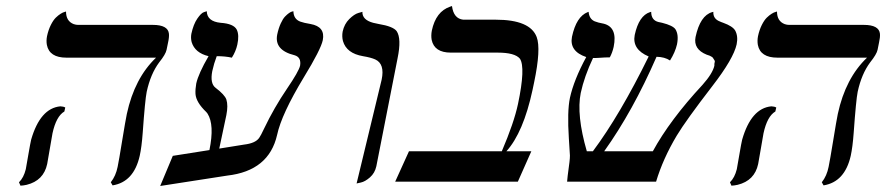

<svg xmlns="http://www.w3.org/2000/svg" viewBox="-20 -598 2917 632"><path d="M152.8 -159.2Q150.9 -149.9 144 -108.4Q137.2 -67.9 135.3 -58.1Q123.5 -3.4 67.9 10.3Q57.6 12.7 47.4 13.2L42.5 2Q58.1 -13.2 64.9 -41Q66.9 -49.8 73.2 -88.4Q80.1 -128.4 82.5 -138.2Q112.3 -241.7 178.7 -248Q189 -247.6 194.8 -244.1L191.9 -231Q165 -215.3 152.8 -159.2ZM462.9 -295.9Q457.5 -270 449.7 -160.2Q446.3 -113.8 439.9 -85Q420.4 1 350.6 12.2L344.7 2Q361.3 -19 367.2 -48.8Q371.6 -69.8 382.3 -136Q393.1 -202.1 397.5 -223.1Q422.9 -340.8 493.7 -408.2H198.7Q142.6 -408.2 134.3 -450.2Q131.8 -463.9 134.8 -479Q139.2 -499.5 147.2 -515.6Q155.3 -531.7 163.6 -539.8Q171.9 -547.9 179.7 -552.7Q187.5 -557.6 192.4 -558.6L197.3 -560.1Q197.3 -528.3 222.7 -518.6Q230 -516.1 236.8 -516.1H482.9Q533.2 -516.1 536.1 -486.8Q537.1 -475.1 533.2 -458L528.3 -434.1Q525.4 -419.4 503.9 -392.6Q475.6 -354.5 462.9 -295.9Z M783.7 -122.1Q820.8 -126.5 833 -144Q838.4 -151.4 849.6 -175.3Q882.3 -243.7 924.8 -306.2Q963.4 -362.8 967.8 -381.8Q972.2 -409.2 950.2 -416Q881.8 -432.6 892.6 -484.9Q897 -505.4 904.1 -520.8Q911.1 -536.1 918.2 -543.5Q925.3 -550.8 931.6 -555.2Q938 -559.6 941.9 -560.1L945.8 -561Q946.3 -535.2 968.3 -526.9Q980.5 -522.5 1002 -519Q1051.3 -510.3 1042.5 -465.8Q1036.1 -435.1 980 -343.3Q906.7 -222.2 892.1 -153.8Q865.2 -35.6 728 -20L507.3 14.2L548.8 -85L669.4 -104Q686.5 -187.5 663.1 -224.1Q660.6 -227.5 659.2 -229Q625.5 -261.2 623.5 -288.6Q622.6 -304.2 626 -323.2Q633.3 -356 666.5 -413.1Q621.6 -423.8 610.8 -459.5Q607.4 -473.1 609.9 -486.8Q616.7 -518.1 629.4 -536.6Q642.1 -555.2 651.4 -558.1L660.6 -561Q661.6 -527.3 706.5 -522.9Q749 -520 759.3 -500.5Q768.1 -482.4 761.2 -451.2Q756.3 -428.7 743.2 -408.2Q721.2 -413.1 693.4 -413.1Q684.1 -388.7 678.7 -363.8Q670.9 -323.2 689.5 -309.1Q719.7 -286.1 725.1 -270.5Q731.4 -251 725.1 -219.2L701.7 -108.9Z M1153.8 5.9 1236.3 -335.9Q1247.1 -387.7 1215.3 -402.3Q1201.2 -408.7 1174.8 -413.1Q1120.6 -422.4 1108.9 -462.9Q1105 -478 1107.9 -494.1Q1113.3 -519 1129.6 -535.2Q1146 -551.3 1159.2 -555.2L1172.9 -559.1Q1171.9 -532.7 1208.5 -522.9Q1214.8 -521.5 1226.6 -519Q1273.9 -511.2 1285.6 -495.6Q1302.2 -471.2 1288.6 -405.8L1218.8 -50.8Q1213.9 -28.3 1197.8 -14.2Q1181.6 0 1167.5 2.9Z M1611.8 -533.2Q1725.1 -533.2 1746.6 -476.1Q1761.2 -437 1738.3 -327.6Q1736.3 -317.4 1732.9 -301.8Q1702.6 -161.6 1647 -100.1H1729L1684.6 0H1280.8L1326.2 -100.1H1631.8Q1671.9 -193.8 1685.1 -255.9Q1710.4 -376 1691.4 -404.8Q1674.8 -424.8 1618.2 -424.8H1463.9Q1409.7 -424.8 1400.9 -466.8Q1398.4 -481 1401.4 -497.1Q1414.6 -560.1 1461.9 -576.2Q1467.8 -577.6 1467.8 -578.1Q1473.1 -536.6 1504.9 -533.2Z M2404.8 -452.1Q2394.5 -404.8 2324.7 -314.5Q2237.8 -201.7 2207.5 -151.4Q2162.1 -75.2 2139.6 0H1846.7Q1846.7 -6.8 1854.5 -64.5Q1856 -77.6 1856 -85.9Q1855 -106.4 1852.5 -142.1Q1846.7 -231.4 1856 -275.9Q1869.1 -335.4 1909.7 -410.2Q1853.5 -429.2 1862.8 -477.1Q1877 -543.5 1914.6 -558.1Q1914.6 -558.1 1917.5 -559.1Q1919.4 -535.6 1937.5 -527.8Q1948.2 -523.4 1967.3 -520Q2013.2 -508.3 2000 -443.8Q1995.6 -424.3 1987.3 -409.2Q1972.2 -409.2 1953.1 -407.7Q1939 -406.7 1932.1 -407.2Q1903.3 -346.2 1891.6 -292Q1877 -219.7 1911.6 -100.1H1931.6Q2020.5 -219.2 2115.2 -412.1Q2060.1 -435.5 2069.3 -482.9Q2083 -546.4 2119.6 -558.1Q2123 -559.1 2123.5 -559.1Q2123.5 -531.2 2147.9 -525.4Q2149.4 -524.9 2152.8 -524.4Q2157.7 -523.4 2159.7 -522.9Q2194.3 -514.2 2203.1 -502Q2214.8 -483.9 2208.5 -452.1Q2202.6 -426.3 2185.5 -398.9Q2168 -410.6 2141.1 -411.1Q2063 -231.9 1968.8 -100.1H2128.9Q2185.1 -203.1 2292.5 -318.8Q2325.7 -356 2331.5 -381.8Q2331.1 -388.7 2332.5 -392.8Q2334 -397 2330.8 -401.1Q2327.6 -405.3 2326.9 -407.2Q2326.2 -409.2 2321.8 -411.6Q2317.4 -414.1 2316.2 -414.6Q2314.9 -415 2310.8 -416.5Q2306.6 -418 2306.2 -418Q2261.7 -436 2269.5 -476.1Q2284.7 -546.9 2324.2 -558.1Q2328.6 -559.1 2328.1 -559.1Q2326.7 -535.6 2350.6 -526.9Q2351.6 -526.4 2354 -525.4Q2358.9 -523.4 2360.8 -522.9Q2391.6 -511.7 2399.9 -497.6Q2410.2 -479 2404.8 -452.1Z M2493.2 -159.2Q2491.2 -149.9 2484.4 -108.4Q2477.5 -67.9 2475.6 -58.1Q2463.9 -3.4 2408.2 10.3Q2397.9 12.7 2387.7 13.2L2382.8 2Q2398.4 -13.2 2405.3 -41Q2407.2 -49.8 2413.6 -88.4Q2420.4 -128.4 2422.9 -138.2Q2452.6 -241.7 2519 -248Q2529.3 -247.6 2535.2 -244.1L2532.2 -231Q2505.4 -215.3 2493.2 -159.2ZM2803.2 -295.9Q2797.9 -270 2790 -160.2Q2786.6 -113.8 2780.3 -85Q2760.7 1 2690.9 12.2L2685.1 2Q2701.7 -19 2707.5 -48.8Q2711.9 -69.8 2722.7 -136Q2733.4 -202.1 2737.8 -223.1Q2763.2 -340.8 2834 -408.2H2539.1Q2482.9 -408.2 2474.6 -450.2Q2472.2 -463.9 2475.1 -479Q2479.5 -499.5 2487.5 -515.6Q2495.6 -531.7 2503.9 -539.8Q2512.2 -547.9 2520 -552.7Q2527.8 -557.6 2532.7 -558.6L2537.6 -560.1Q2537.6 -528.3 2563 -518.6Q2570.3 -516.1 2577.1 -516.1H2823.2Q2873.5 -516.1 2876.5 -486.8Q2877.4 -475.1 2873.5 -458L2868.7 -434.1Q2865.7 -419.4 2844.2 -392.6Q2815.9 -354.5 2803.2 -295.9Z"/></svg>

Font: Linux Biolinum Slanted O
Style: Slanted
Weight: 400
Designer: Philipp H. Poll
Foundry: Philipp H. Poll
Version: Version 1.0.4